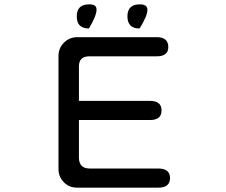

<svg xmlns="http://www.w3.org/2000/svg" viewBox="-20 -855 1040 883"><path d="M723 -347Q723 -303 670 -303H343V-127Q345 -80 393 -80H708Q762 -80 762 -36Q762 8 708 8H334Q298 8 273.5 -17Q249 -42 249 -78V-598Q249 -634 274.5 -659Q300 -684 334 -684H701Q754 -684 754 -639Q754 -596 701 -596H391Q343 -596 343 -550V-391H670Q723 -391 723 -347ZM390 -835Q407 -835 415.5 -829.5Q424 -824 424 -810Q424 -783 389 -724Q333 -724 333 -780Q333 -835 390 -835ZM623 -835Q658 -835 658 -810Q658 -782 622 -724Q566 -724 566 -780Q566 -835 623 -835Z"/></svg>

Font: 寒蝉全圆体
Style: Regular
Weight: 400
Designer: Warren2060
      Designed by Motoya company      

      [Varela Round]
      Joe Prince(Latin component); Avraham Cornf
Foundry: ChillType
Version: Version 3.200